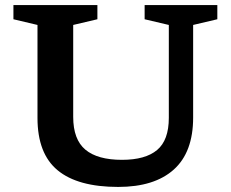

<svg xmlns="http://www.w3.org/2000/svg" viewBox="-20 -727 911 758"><path d="M646.5 -262V-628.5L551 -651V-707H838V-651L742.5 -628.5V-263Q742.5 -126 666 -57.5Q589.5 11 446.5 11Q287 11 207.5 -54.8Q128 -120.5 128 -261.5V-628.5L33 -651V-707H364.5V-651L269 -628.5V-265.5Q269 -176.5 317 -136.2Q365 -96 461.5 -96Q554 -96 600.2 -134.8Q646.5 -173.5 646.5 -262Z"/></svg>

Font: Newsreader 6pt Medium
Style: Regular
Weight: 500
Designer: Hugues Gentile
Foundry: Production Type
Version: Version 1.003; ttfautohint (v1.8.3)